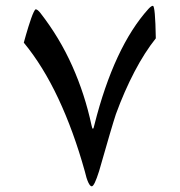

<svg xmlns="http://www.w3.org/2000/svg" viewBox="-20 -659 626 669"><path d="M522.9 -525.4Q483.9 -476.6 448.5 -408.9Q413.1 -341.3 383.8 -261.2Q377 -240.7 362.3 -190.9Q347.7 -141.1 325.2 -62.5Q308.6 -9.8 299.8 -9.8Q293.9 -9.8 287.6 -23.4Q281.2 -37.1 275.4 -62.5Q236.3 -202.6 183.1 -315.9Q129.9 -429.2 63 -510.3Q62.5 -508.8 64.7 -516.8Q66.9 -524.9 70.6 -537.8Q74.2 -550.8 79.1 -566.2Q84 -581.5 88.6 -595Q93.3 -608.4 97.7 -617.4Q102.1 -626.5 104.5 -626.5Q110.8 -626.5 121.1 -613.3Q188 -527.3 231.9 -428.7Q275.9 -330.1 298.8 -222.7Q301.3 -210.4 303.7 -210.4Q305.2 -210.4 306.4 -214.4Q307.6 -218.3 309.1 -224.6Q342.8 -358.4 390.1 -460.2Q437.5 -562 497.6 -628.4Q507.3 -638.7 512.7 -638.7Q521 -638.7 522.9 -525.9Z"/></svg>

Font: XB Zar
Style: Regular
Weight: 400
Designer: Behnam
Foundry: Irmug
Version: Version 8.005 2009